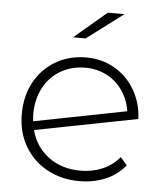

<svg xmlns="http://www.w3.org/2000/svg" viewBox="-52 -771 702 822"><g transform="rotate(5 298.5 -360.5)"><path d="M487 -114 516 -81Q482 -39 431 -17.5Q380 4 319 4Q241 4 179.5 -30Q118 -64 83.5 -124Q49 -184 49 -261Q49 -338 81.5 -398Q114 -458 172 -492Q230 -526 303 -526Q371 -526 425.5 -494.5Q480 -463 512.5 -407.5Q545 -352 548 -283L107 -197Q126 -125 183 -83Q240 -41 320 -41Q371 -41 414.5 -59.5Q458 -78 487 -114ZM98 -265Q98 -254 100 -234L498 -312Q491 -359 465 -398Q439 -437 397 -459.5Q355 -482 303 -482Q244 -482 197 -454.5Q150 -427 124 -377.5Q98 -328 98 -265ZM378 -725H450L293 -607H239Z"/></g></svg>

Font: Montserrat Alternates Light
Style: Regular
Weight: 300
Designer: Julieta Ulanovsky
Foundry: Julieta Ulanovsky
Version: Version 7.200